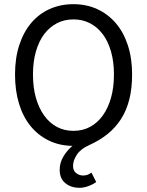

<svg xmlns="http://www.w3.org/2000/svg" viewBox="-20 -688 704 920"><path d="M361 212Q321 212 293.5 190Q266 168 266 125Q266 92 283.5 62.5Q301 33 327 11Q264 10 213 -15Q162 -40 126 -84.5Q90 -129 71 -191.5Q52 -254 52 -331Q52 -410 72.5 -472.5Q93 -535 130 -578.5Q167 -622 218.5 -645Q270 -668 332 -668Q394 -668 445.5 -644.5Q497 -621 534.5 -577.5Q572 -534 592.5 -471.5Q613 -409 613 -331Q613 -264 599.5 -211Q586 -158 559.5 -117Q533 -76 495 -45.5Q457 -15 408 7Q367 25 348.5 53Q330 81 330 107Q330 130 345 141.5Q360 153 378 153Q390 153 399.5 149.5Q409 146 418 139L441 184Q427 195 404 203.5Q381 212 361 212ZM332 -61Q376 -61 411.5 -80Q447 -99 472.5 -134.5Q498 -170 512 -219.5Q526 -269 526 -331Q526 -392 512 -441Q498 -490 472.5 -524Q447 -558 411.5 -576.5Q376 -595 332 -595Q288 -595 252.5 -576.5Q217 -558 191.5 -524Q166 -490 152 -441Q138 -392 138 -331Q138 -269 152 -219.5Q166 -170 191.5 -134.5Q217 -99 252.5 -80Q288 -61 332 -61Z"/></svg>

Font: SourceSansPro
Style: Book
Weight: 400
Designer: Paul D. Hunt
Foundry: Adobe Systems Incorporated
Version: Version 2.021;PS 2.000;hotconv 1.0.86;makeotf.lib2.5.63406